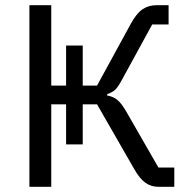

<svg xmlns="http://www.w3.org/2000/svg" viewBox="-20 -718 732 738"><path d="M93 0V-698H177V-389H234V-543H298V-389H353L483 -627Q505 -667 528 -682.5Q551 -698 582 -698H628V-624H565L448 -410Q433 -382 421.5 -372Q410 -362 392 -356V-351Q415 -347 431 -334Q447 -321 466 -288L589 -74H650V0H588Q561 0 539 -15.5Q517 -31 496 -68L353 -317H298V-163H234V-317H177V0Z"/></svg>

Font: IBM Plex Sans Var
Style: Regular
Weight: 400
Designer: Mike Abbink, Paul van der Laan, Pieter van Rosmalen
Foundry: Bold Monday
Version: Version 3.000